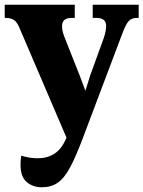

<svg xmlns="http://www.w3.org/2000/svg" viewBox="-20 -556 608 814"><path d="M157 238Q120 238 93.5 216Q67 194 67 142Q67 124 70 104Q106 115 140 115Q180 115 210 96Q240 77 259 34L262 28L65 -432Q54 -460 41 -470Q28 -480 4 -480H0V-536H297V-480H283Q243 -480 243 -445Q243 -432 246.5 -419.5Q250 -407 254 -397L317 -238Q329 -207 342 -171Q353 -208 363 -238L420 -395Q430 -425 430 -446Q430 -480 389 -480H373V-536H568V-480H559Q539 -480 526 -467Q513 -454 496 -407L331 30Q302 107 277.5 153Q253 199 225 218.5Q197 238 157 238Z"/></svg>

Font: Noto Serif SemiCondensed ExtraBold
Style: Regular
Weight: 800
Width: 4
Designer: Monotype Design Team
Foundry: Monotype Imaging Inc.
Version: Version 2.015